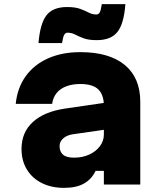

<svg xmlns="http://www.w3.org/2000/svg" viewBox="-20 -892 790 928"><path d="M492 -396V-266L332 -243Q304 -239 286 -223.5Q268 -208 268 -186Q268 -159 284.5 -144.5Q301 -130 338 -130Q379 -130 411.5 -145Q444 -160 463 -185.5Q482 -211 482 -242V-380Q482 -434 455 -460Q428 -486 368 -486Q329 -486 299.5 -474.5Q270 -463 253 -441.5Q236 -420 232 -390H56Q64 -468 104.5 -524Q145 -580 212.5 -610Q280 -640 368 -640Q508 -640 583 -578Q658 -516 658 -400V0H482V-66H442Q423 -26 386 -5Q349 16 290 16Q228 16 181.5 -7.5Q135 -31 109.5 -73.5Q84 -116 84 -172Q84 -252 138.5 -302Q193 -352 293 -367ZM166 -684Q174 -779 205 -818.5Q236 -858 304 -858Q344 -858 368 -849Q392 -840 409 -831Q426 -822 446 -822Q457 -822 462.5 -833Q468 -844 472 -872H586Q579 -777 547.5 -737.5Q516 -698 448 -698Q408 -698 384 -707Q360 -716 343 -725Q326 -734 306 -734Q296 -734 290 -723Q284 -712 280 -684Z"/></svg>

Font: Martian Mono SemiExpanded ExtraBold
Style: Regular
Weight: 800
Width: 6
Designer: Roman Shamin
Foundry: Evil Martians
Version: Version 1.000